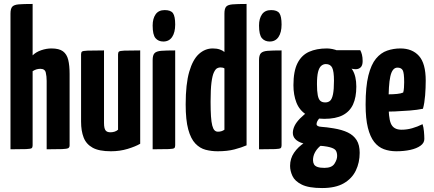

<svg xmlns="http://www.w3.org/2000/svg" viewBox="-20 -755 2193 971"><path d="M33 0V-686Q33 -711 42 -721Q51 -731 75 -733Q99 -735 145 -735V-475Q162 -492 188.5 -501Q215 -510 240 -510Q279 -510 298.5 -495.5Q318 -481 325 -452.5Q332 -424 332 -381V-20Q332 -10 325.5 -6Q319 -2 295 -1Q271 0 216 0V-346Q216 -369 211.5 -388Q207 -407 184 -407Q175 -407 165.5 -404.5Q156 -402 145 -395V-20Q145 -10 140.5 -6Q136 -2 112.5 -1Q89 0 33 0Z M541 10Q481 10 448.5 -8Q416 -26 403 -59.5Q390 -93 390 -140V-480Q390 -490 394.5 -494Q399 -498 423.5 -499Q448 -500 506 -500V-133Q506 -118 508.5 -107.5Q511 -97 518 -91.5Q525 -86 539 -86Q549 -86 559 -89Q569 -92 577 -99V-480Q577 -490 581.5 -494Q586 -498 609 -499Q632 -500 689 -500V-28Q665 -14 625.5 -2Q586 10 541 10Z M752 0V-451Q752 -476 761.5 -486Q771 -496 795.5 -498Q820 -500 866 -500V-20Q866 -10 861.5 -6Q857 -2 833 -1Q809 0 752 0ZM806 -545Q781 -545 766.5 -562Q752 -579 752 -626Q752 -661 767 -682.5Q782 -704 813 -704Q844 -704 855 -688Q866 -672 866 -631Q866 -591 850.5 -568Q835 -545 806 -545Z M1081 10Q1049 10 1020 2.5Q991 -5 968 -29Q945 -53 932 -100.5Q919 -148 919 -227Q919 -330 937 -392Q955 -454 986 -482Q1017 -510 1056 -510Q1076 -510 1091 -505Q1106 -500 1115 -492V-686Q1115 -711 1123.5 -721Q1132 -731 1156.5 -733Q1181 -735 1227 -735V-20Q1202 -9 1166 0.5Q1130 10 1081 10ZM1082 -89Q1092 -89 1100 -91.5Q1108 -94 1115 -99V-409Q1111 -412 1105 -413Q1099 -414 1094 -414Q1087 -414 1078.5 -410Q1070 -406 1062 -389.5Q1054 -373 1049.5 -338Q1045 -303 1045 -241Q1045 -196 1047 -166.5Q1049 -137 1053.5 -120Q1058 -103 1065 -96Q1072 -89 1082 -89Z M1290 0V-451Q1290 -476 1299.5 -486Q1309 -496 1333.5 -498Q1358 -500 1404 -500V-20Q1404 -10 1399.5 -6Q1395 -2 1371 -1Q1347 0 1290 0ZM1344 -545Q1319 -545 1304.5 -562Q1290 -579 1290 -626Q1290 -661 1305 -682.5Q1320 -704 1351 -704Q1382 -704 1393 -688Q1404 -672 1404 -631Q1404 -591 1388.5 -568Q1373 -545 1344 -545Z M1609 196Q1541 196 1506 178.5Q1471 161 1459 135Q1447 109 1447 84Q1447 47 1467 17.5Q1487 -12 1520 -33.5Q1553 -55 1593 -66L1628 -34Q1611 -27 1596 -13.5Q1581 0 1572 17.5Q1563 35 1563 55Q1563 67 1568 76Q1573 85 1586 89.5Q1599 94 1621 94Q1658 94 1671.5 73Q1685 52 1685 34Q1685 17 1678.5 6.5Q1672 -4 1648 -10.5Q1624 -17 1571 -20Q1536 -23 1511 -30.5Q1486 -38 1473 -52Q1460 -66 1461 -86Q1462 -103 1470.5 -120Q1479 -137 1497.5 -156Q1516 -175 1545 -196L1611 -175Q1611 -175 1603.5 -167Q1596 -159 1588.5 -148Q1581 -137 1581 -127Q1581 -115 1606 -113.5Q1631 -112 1667 -106Q1710 -99 1739 -85Q1768 -71 1783.5 -46.5Q1799 -22 1799 18Q1799 67 1779.5 107.5Q1760 148 1718.5 172Q1677 196 1609 196ZM1620 -154Q1562 -154 1528 -176Q1494 -198 1479 -236.5Q1464 -275 1464 -324Q1464 -395 1484.5 -435.5Q1505 -476 1543 -493Q1581 -510 1633 -510Q1646 -510 1661 -507Q1676 -504 1690 -498L1711 -449Q1743 -433 1762.5 -401.5Q1782 -370 1782 -317Q1782 -263 1765.5 -227Q1749 -191 1713.5 -172.5Q1678 -154 1620 -154ZM1625 -237Q1640 -237 1649.5 -245.5Q1659 -254 1664 -278Q1669 -302 1669 -347Q1669 -394 1660 -412.5Q1651 -431 1628 -431Q1615 -431 1604.5 -422Q1594 -413 1588.5 -391Q1583 -369 1583 -329Q1583 -294 1587 -273.5Q1591 -253 1600 -245Q1609 -237 1625 -237ZM1779 -405Q1764 -405 1740.5 -412.5Q1717 -420 1693.5 -430Q1670 -440 1654.5 -447.5Q1639 -455 1639 -455L1645 -501H1802Q1807 -492 1810.5 -478.5Q1814 -465 1814 -446Q1814 -424 1804 -414.5Q1794 -405 1779 -405Z M1984 10Q1950 10 1921.5 -0.5Q1893 -11 1872.5 -37Q1852 -63 1840.5 -109Q1829 -155 1829 -226Q1829 -317 1843 -373Q1857 -429 1881.5 -458.5Q1906 -488 1938 -499Q1970 -510 2005 -510Q2065 -510 2099 -472Q2133 -434 2133 -347Q2133 -311 2130 -272.5Q2127 -234 2119 -205Q2090 -199 2052 -196Q2014 -193 1978 -191.5Q1942 -190 1918.5 -190Q1895 -190 1895 -190L1897 -279Q1897 -279 1911.5 -278.5Q1926 -278 1947 -278Q1968 -278 1988 -280Q2008 -282 2019 -287Q2022 -296 2023 -311.5Q2024 -327 2024 -339Q2024 -387 2016.5 -400Q2009 -413 1990 -413Q1977 -413 1968 -402Q1959 -391 1954 -368.5Q1949 -346 1947 -312.5Q1945 -279 1945 -233Q1945 -198 1947.5 -172.5Q1950 -147 1956.5 -131Q1963 -115 1976.5 -107Q1990 -99 2011 -99Q2038 -99 2064.5 -106.5Q2091 -114 2117 -127Q2122 -112 2124 -90.5Q2126 -69 2126 -52Q2126 -32 2106.5 -18Q2087 -4 2055 3Q2023 10 1984 10Z"/></svg>

Font: Yanone Kaffeesatz ExtraLight
Style: Bold
Weight: 700
Version: Version 2.003